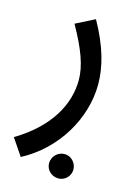

<svg xmlns="http://www.w3.org/2000/svg" viewBox="-125 -392 498 716"><g transform="rotate(15 123.5 -34.0)"><path d="M17 230C148 161 226 24 226 -106C226 -171 207 -247 155 -339L82 -302C130 -217 152 -157 152 -103C152 -9 99 90 -27 165ZM173 271C198 271 219 250 219 225C219 199 198 177 173 177C146 177 125 199 125 225C125 250 146 271 173 271Z"/></g></svg>

Font: Noto Sans Arabic UI XCn
Style: Regular
Weight: 400
Width: 2
Designer: Monotype Design Team, Nadine Chahine and Nizar Qandah
Foundry: Monotype Imaging Inc.
Version: Version 2.010